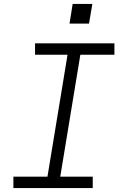

<svg xmlns="http://www.w3.org/2000/svg" viewBox="-20 -955 640 975"><path d="M48 0V-58H221L323 -677H158V-735H561V-677H388L286 -58H451V0ZM432 -835H333L349 -935H449Z"/></svg>

Font: Iosevka SS04 Light Extended
Style: Italic
Weight: 300
Width: 7
Italic angle: -9°
Monospace: yes
Designer: Belleve Invis
Foundry: Belleve Invis
Version: Version 19.0.0; ttfautohint (v1.8.4)